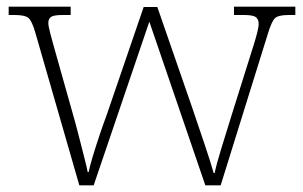

<svg xmlns="http://www.w3.org/2000/svg" viewBox="-20 -556 908 576"><path d="M86 -458Q76 -493 65.5 -502Q55 -511 24 -511H6V-536H192V-511H168Q142 -511 133.5 -505.5Q125 -500 125 -487Q125 -478 130.5 -457Q136 -436 140 -422L200 -209Q207 -185 215.5 -151.5Q224 -118 232 -87Q240 -56 243 -40H246Q249 -56 258.5 -87.5Q268 -119 279.5 -153Q291 -187 300 -211L411 -535H452L559 -226Q565 -208 574 -181.5Q583 -155 592.5 -127Q602 -99 609.5 -75Q617 -51 621 -37H624Q629 -62 643 -107.5Q657 -153 675 -211L741 -421Q747 -440 751.5 -457.5Q756 -475 756 -485Q756 -498 747.5 -504.5Q739 -511 712 -511H682V-536H866V-511H846Q815 -511 805 -501.5Q795 -492 784 -456L642 0H596L428 -491L261 0H218Z"/></svg>

Font: Noto Serif ExtraLight
Style: Regular
Weight: 200
Designer: Monotype Design Team
Foundry: Monotype Imaging Inc.
Version: Version 2.015; ttfautohint (v1.8.4.7-5d5b)